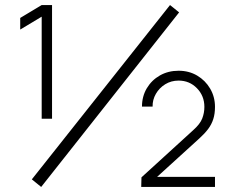

<svg xmlns="http://www.w3.org/2000/svg" viewBox="-20 -740 921 760"><path d="M145 -270V-674L60 -623V-669L145 -720H186V-270ZM539 0 540 -38 745 -225Q772 -249 780.5 -271Q789 -293 789 -317Q789 -360.5 759.5 -390.8Q730 -421 687 -421Q657.5 -421 634 -406.5Q610.5 -392 597 -368.5Q583.5 -345 584 -318H542Q542 -358.5 561.2 -390.8Q580.5 -423 613.2 -441.5Q646 -460 687 -460Q728 -460 760.5 -440.8Q793 -421.5 812 -389Q831 -356.5 831 -317Q831 -289.5 824.2 -268.5Q817.5 -247.5 803.8 -229.2Q790 -211 769 -192L569 -10L557 -40H831V0ZM143 0 106 -30 653 -720 689 -691Z"/></svg>

Font: Manrope ExtraLight
Style: Regular
Weight: 200
Designer: Mikhail Sharanda
Foundry: Mikhail Sharanda
Version: Version 4.505